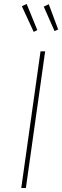

<svg xmlns="http://www.w3.org/2000/svg" viewBox="-20 -937 310 957"><path d="M205 -681 109 0H86L182 -681ZM113 -917 166 -787 148 -778 89 -906ZM223 -916 270 -790 252 -782 198 -904Z"/></svg>

Font: Fira Sans Thin
Style: Italic
Weight: 250
Italic angle: -8°
Designer: Carrois Corporate & Edenspiekermann AG
Foundry: Carrois Corporate GbR & Edenspiekermann AG
Version: Version 4.203